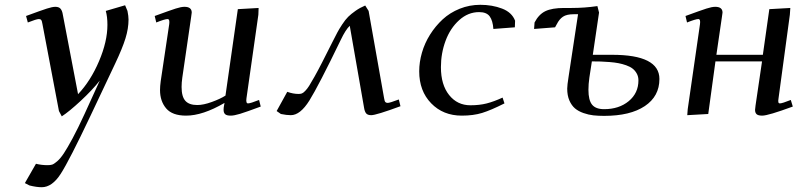

<svg xmlns="http://www.w3.org/2000/svg" viewBox="-20 -472 3315 795"><path d="M83 286.1 128.9 206.1Q151.9 211.9 176.8 211.9Q188 211.9 195.6 209.7Q203.1 207.5 216.6 196Q230 184.6 244.4 162.8Q258.8 141.1 280.8 100.3Q302.7 59.6 330.1 0L393.1 -138.2Q361.8 -98.6 314 -54.2Q266.1 -9.8 235.8 9.8L224.1 -12.2L155.8 -372.1Q153.8 -385.3 150.6 -389.2Q147.5 -393.1 141.1 -393.1Q130.9 -393.1 95.2 -378.9L87.9 -405.8Q151.4 -429.2 174.1 -436.5Q196.8 -443.8 209 -443.8Q224.1 -443.8 231 -435.5Q237.8 -427.2 240.2 -411.1L303.2 -82Q355.5 -137.2 390.1 -218.8Q424.8 -300.3 424.8 -369.1Q424.8 -402.8 418 -426.8L498 -450.2L507.8 -426.8Q512.2 -405.3 512.2 -391.1Q512.2 -354 499.5 -313Q486.8 -272 457 -209L355 6.8Q267.1 192.4 231.4 247.8Q195.8 303.2 152.8 303.2Q130.9 303.2 102.1 295.9Z M620.6 -405.8Q684.6 -429.2 707.3 -436.5Q730 -443.8 743.7 -443.8Q773.9 -443.8 773.9 -419.9Q773.9 -418.9 771.5 -401.9L734.9 -150.9Q731.9 -129.9 731.9 -111.8Q731.9 -71.8 747.6 -54.4Q763.2 -37.1 796.9 -37.1Q822.3 -37.1 857.2 -49.8Q892.1 -62.5 913.6 -76.2L964.8 -434.1L1050.8 -439L1049.8 -411.1L1000.5 -64.9Q997.6 -43.9 1006.8 -43.9Q1017.1 -43.9 1052.7 -58.1L1059.6 -30.8Q999 -8.3 974.1 -0.7Q949.2 6.8 935.5 6.8Q918.9 6.8 912.4 1Q905.8 -4.9 905.8 -17.1Q905.8 -26.4 907.7 -35.2L909.7 -45.9Q819.3 6.8 750.5 6.8Q693.4 6.8 668 -23.2Q642.6 -53.2 642.6 -99.1Q642.6 -114.7 645.5 -136.2L680.7 -372.1Q683.6 -393.1 673.8 -393.1Q662.6 -393.1 627 -378.9Z M1125.5 -12.2 1169.4 -91.8Q1193.8 -83 1216.3 -83Q1224.1 -83 1229.7 -85Q1235.4 -86.9 1243.7 -95.5Q1252 -104 1259.8 -116.2Q1267.6 -128.4 1282.5 -155Q1297.4 -181.6 1313.5 -213.1Q1329.6 -244.6 1356.4 -297.9Q1370.1 -324.7 1376.7 -337.4Q1383.3 -350.1 1396.7 -370.6Q1410.2 -391.1 1421.9 -402.6Q1433.6 -414.1 1451.9 -427Q1470.2 -439.9 1492.2 -449.2L1506.3 -426.8L1570.3 -65.9Q1572.3 -52.7 1575.7 -49.3Q1579.1 -45.9 1585.4 -45.9Q1593.8 -45.9 1631.3 -60.1L1638.2 -32.2Q1537.6 4.9 1517.1 4.9Q1502 4.9 1495.8 -2.9Q1489.7 -10.7 1487.3 -26.9L1428.2 -365.2Q1411.1 -349.1 1391.1 -307.1Q1298.8 -116.2 1261 -55.7Q1223.1 4.9 1184.1 4.9Q1166.5 4.9 1143.1 0Z M1715.8 -176.8Q1715.8 -214.8 1727.1 -253.9Q1738.3 -293 1760.5 -328.4Q1782.7 -363.8 1812.7 -391.6Q1842.8 -419.4 1883.3 -435.8Q1923.8 -452.1 1968.8 -452.1Q2018.1 -452.1 2058.8 -436.5Q2099.6 -420.9 2112.8 -386.2L2111.8 -358.9L2022.9 -352.1Q2020.5 -386.7 2007.6 -404.3Q1994.6 -421.9 1963.9 -421.9Q1918 -421.9 1881.1 -388.4Q1844.2 -355 1825 -303.2Q1805.7 -251.5 1805.7 -193.8Q1805.7 -121.1 1839.6 -78.6Q1873.5 -36.1 1927.7 -36.1Q1965.3 -36.1 1995.1 -43.7Q2024.9 -51.3 2061 -67.9L2068.8 -43.9Q2012.7 -15.6 1976.3 -4.4Q1939.9 6.8 1892.1 6.8Q1814.9 6.8 1765.4 -44.2Q1715.8 -95.2 1715.8 -176.8Z M2191.4 -352.1 2193.4 -378.9Q2210.9 -412.6 2238.3 -425.8Q2265.6 -439 2315.4 -439H2346.7Q2400.4 -439 2453.6 -446.8L2460.4 -419.9L2434.6 -245.1H2514.6Q2710.4 -245.1 2710.4 -145Q2710.4 -73.2 2649.9 -32.7Q2589.4 7.8 2481.4 7.8Q2456.5 7.8 2436.8 5.6Q2417 3.4 2396 -3.9Q2375 -11.2 2360.8 -23.2Q2346.7 -35.2 2337.6 -55.9Q2328.6 -76.7 2328.6 -105Q2328.6 -118.7 2334.5 -155.8L2373.5 -413.1H2355.5Q2326.2 -413.1 2311 -402.8Q2295.9 -392.6 2285.6 -372.1L2278.3 -358.9ZM2416.5 -100.1Q2416.5 -57.1 2431.6 -38.6Q2446.8 -20 2481.4 -20Q2543 -20 2583.3 -53.2Q2623.5 -86.4 2623.5 -139.2Q2623.5 -154.8 2616.7 -167.2Q2609.9 -179.7 2599.6 -187.7Q2589.4 -195.8 2572.8 -201.7Q2556.2 -207.5 2540.8 -210.4Q2525.4 -213.4 2503.9 -215.1Q2482.4 -216.8 2467 -217.3Q2451.7 -217.8 2430.7 -217.8L2420.4 -150.9Q2416.5 -124 2416.5 -100.1Z M2818.4 -405.8Q2882.3 -429.2 2905 -436.5Q2927.7 -443.8 2941.4 -443.8Q2971.7 -443.8 2971.7 -419.9Q2971.7 -418.9 2969.2 -401.9L2946.3 -245.1H3138.7L3165.5 -434.1L3252.4 -439L3250.5 -411.1L3203.6 -64.9Q3201.7 -53.7 3202.9 -48.8Q3204.1 -43.9 3209.5 -43.9Q3218.8 -43.9 3254.4 -58.1L3262.7 -30.8Q3160.6 6.8 3136.2 6.8Q3119.6 6.8 3113 1Q3106.4 -4.9 3106.4 -17.1Q3106.4 -21.5 3108.4 -35.2L3135.3 -217.8H2942.4L2912.6 0L2825.7 4.9L2827.6 -20L2878.4 -372.1Q2881.3 -393.1 2871.6 -393.1Q2860.4 -393.1 2824.7 -378.9Z"/></svg>

Font: Dehuti Alt
Style: Bold-Italic
Weight: 700
Version: Version 1.2